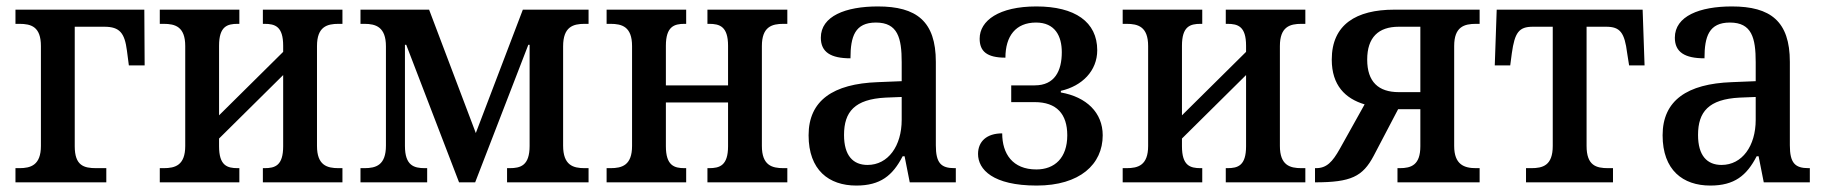

<svg xmlns="http://www.w3.org/2000/svg" viewBox="-20 -566 5676 596"><path d="M28 0H310V-44H279C240 -44 212 -52 212 -112V-483H304C352 -483 367 -463 374 -409L380 -363H429L428 -536H28V-492H40C77 -492 107 -483 107 -423V-113C107 -53 75 -44 40 -44H28Z M476 0H723V-44H718C685 -44 660 -52 660 -112V-136L859 -333V-112C859 -52 834 -44 801 -44H796V0H1043V-44H1031C995 -44 964 -53 964 -113V-423C964 -483 995 -492 1031 -492H1043V-536H796V-492H801C834 -492 859 -484 859 -424V-405L660 -208V-424C660 -484 685 -492 718 -492H723V-536H476V-492H488C524 -492 555 -483 555 -423V-113C555 -53 524 -44 488 -44H476Z M1099 0H1306V-44H1299C1265 -44 1237 -52 1237 -113V-427H1241L1405 0H1455L1620 -427H1624V-113C1624 -52 1596 -44 1562 -44H1554V0H1807V-44H1795C1759 -44 1728 -53 1728 -114V-422C1728 -483 1759 -492 1795 -492H1807V-536H1603L1457 -153L1312 -536H1099V-492H1111C1147 -492 1178 -482 1178 -422V-114C1178 -53 1147 -44 1111 -44H1099Z M1863 0H2110V-44H2105C2073 -44 2047 -52 2047 -112V-248H2240V-112C2240 -52 2214 -44 2181 -44H2176V0H2424V-44H2412C2376 -44 2345 -53 2345 -113V-423C2345 -483 2376 -492 2412 -492H2424V-536H2176V-492H2181C2214 -492 2240 -484 2240 -424V-301H2047V-424C2047 -484 2073 -492 2105 -492H2110V-536H1863V-492H1875C1911 -492 1942 -483 1942 -423V-113C1942 -53 1911 -44 1875 -44H1863Z M2638 10C2713 10 2751 -21 2782 -81H2788L2804 0H2947V-44H2943C2901 -44 2885 -60 2885 -115V-374C2885 -500 2825 -546 2705 -546C2605 -546 2528 -516 2528 -449C2528 -404 2559 -385 2620 -385C2620 -453 2634 -496 2699 -496C2767 -496 2779 -448 2779 -373V-314L2705 -311C2566 -306 2490 -254 2490 -146C2490 -38 2553 10 2638 10ZM2673 -54C2628 -54 2600 -83 2600 -147C2600 -219 2633 -258 2729 -263L2779 -265V-194C2779 -113 2737 -54 2673 -54Z M3198 10C3332 10 3403 -56 3403 -146C3403 -216 3353 -265 3273 -279V-284C3339 -299 3386 -346 3386 -410C3386 -498 3317 -546 3197 -546C3081 -546 3021 -502 3021 -446C3021 -407 3043 -387 3101 -387C3101 -454 3133 -496 3196 -496C3255 -496 3276 -454 3276 -404C3276 -346 3254 -301 3192 -301H3119V-249H3192C3260 -249 3293 -212 3293 -146C3293 -76 3254 -40 3197 -40C3123 -40 3091 -89 3091 -152C3043 -152 3016 -127 3016 -88C3016 -40 3062 10 3198 10Z M3465 0H3712V-44H3707C3674 -44 3649 -52 3649 -112V-136L3848 -333V-112C3848 -52 3823 -44 3790 -44H3785V0H4032V-44H4020C3984 -44 3953 -53 3953 -113V-423C3953 -483 3984 -492 4020 -492H4032V-536H3785V-492H3790C3823 -492 3848 -484 3848 -424V-405L3649 -208V-424C3649 -484 3674 -492 3707 -492H3712V-536H3465V-492H3477C3513 -492 3544 -483 3544 -423V-113C3544 -53 3513 -44 3477 -44H3465Z M4062 0C4174 0 4210 -18 4244 -82L4320 -227H4389V-112C4389 -54 4361 -44 4325 -44H4318V0H4573V-44H4562C4525 -44 4494 -55 4494 -113V-423C4494 -483 4525 -492 4562 -492H4573V-536H4308C4190 -536 4114 -490 4114 -381C4114 -301 4156 -260 4216 -242L4139 -104C4116 -63 4098 -44 4065 -44H4062ZM4322 -280C4259 -280 4224 -312 4224 -381C4224 -450 4259 -483 4322 -483H4389V-280Z M4717 0H4987V-44H4972C4935 -44 4905 -52 4905 -113V-483H4966C5009 -483 5023 -465 5031 -401L5037 -363H5085L5079 -536H4626L4620 -363H4668L4673 -401C4682 -465 4695 -483 4738 -483H4800V-113C4800 -52 4769 -44 4733 -44H4717Z M5289 10C5364 10 5402 -21 5433 -81H5439L5455 0H5598V-44H5594C5552 -44 5536 -60 5536 -115V-374C5536 -500 5476 -546 5356 -546C5256 -546 5179 -516 5179 -449C5179 -404 5210 -385 5271 -385C5271 -453 5285 -496 5350 -496C5418 -496 5430 -448 5430 -373V-314L5356 -311C5217 -306 5141 -254 5141 -146C5141 -38 5204 10 5289 10ZM5324 -54C5279 -54 5251 -83 5251 -147C5251 -219 5284 -258 5380 -263L5430 -265V-194C5430 -113 5388 -54 5324 -54Z"/></svg>

Font: Noto Serif SemiCondensed Medium
Style: Regular
Weight: 500
Width: 4
Designer: Monotype Design Team
Foundry: Monotype Imaging Inc.
Version: Version 2.014